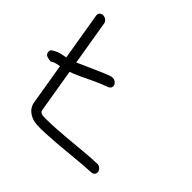

<svg xmlns="http://www.w3.org/2000/svg" viewBox="-155 -786 980 980"><g transform="rotate(45 335.5 -295.5)"><path d="M45 -586.5 88.2 -327.6C70.5 -323.6 44.8 -320.7 27.5 -310.5L14.5 -303.2C0 -296.3 1 -279.7 8.2 -268.9C16.1 -257.3 47.4 -256.6 47.4 -256.6L61 -264.2C67.4 -267.6 82.9 -270.6 97.2 -273.4L134.7 -47.9C139.8 -17.4 162 5.2 197.3 16.9C227.1 27 308.6 22.3 452.1 8.5C523.7 1.5 567.3 -2 584.9 -2H585.5L596.4 -3.1L596.8 -3.2C613.9 -6 619.5 -21.3 614.9 -34.2C610.9 -45.4 598.9 -55.8 583.9 -55.8H583.3L573.5 -54.9C554.9 -54.8 531.4 -53.5 506.4 -51C396.1 -40.4 319.2 -34.3 277.5 -32.7C243.3 -31.5 221 -31.5 214.4 -32.3C202.7 -33.7 193.1 -41.2 191.9 -48.6L152.1 -287.6C163 -290.7 182 -298.2 206.8 -309.7L262 -336.2C279.8 -344.7 295.5 -351.7 308.5 -357L347.5 -372L348 -372.2C361.7 -378.8 366.9 -393 357.3 -407.2C346.1 -423.6 325.8 -424 310.7 -418C302.6 -414.8 291.6 -410.5 277.7 -405.1C254.6 -396 181.9 -361.8 142.5 -345.3L102.3 -586.6C100 -600.5 85.7 -613 68.7 -613C53.7 -613 42.6 -601.5 45 -586.5Z"/></g></svg>

Font: MewTooHand
Style: BdLta
Weight: 400
Designer: Mew Too, Robert Jablonski
Version: Version 0.77